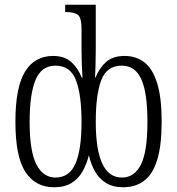

<svg xmlns="http://www.w3.org/2000/svg" viewBox="-20 -780 747 810"><path d="M208 10Q130 10 87.5 -54Q45 -118 45 -267Q45 -411 85.5 -477.5Q126 -544 204 -544Q252 -544 280.5 -518.5Q309 -493 325 -452H328Q326 -481 325 -510Q324 -539 324 -568V-656Q324 -705 309 -717Q294 -729 260 -729H255V-760H384V-569Q384 -538 383 -506.5Q382 -475 381 -453H383Q399 -493 427.5 -518.5Q456 -544 506 -544Q554 -544 589 -517Q624 -490 643 -429Q662 -368 662 -267Q662 -166 643 -105Q624 -44 587.5 -17Q551 10 500 10Q456 10 426.5 -8.5Q397 -27 380 -58Q363 -89 355 -125Q346 -89 329 -58Q312 -27 282.5 -8.5Q253 10 208 10ZM214 -31Q273 -31 298.5 -90Q324 -149 324 -266Q324 -380 300.5 -441.5Q277 -503 214 -503Q155 -503 130 -443Q105 -383 105 -266Q105 -142 133.5 -86.5Q162 -31 214 -31ZM494 -31Q547 -31 574.5 -85.5Q602 -140 602 -267Q602 -389 576 -446Q550 -503 494 -503Q430 -503 407 -441.5Q384 -380 384 -266Q384 -31 494 -31Z"/></svg>

Font: Noto Serif ExtraCondensed Light
Style: Regular
Weight: 300
Width: 2
Designer: Monotype Design Team
Foundry: Monotype Imaging Inc.
Version: Version 2.014; ttfautohint (v1.8.4.7-5d5b)